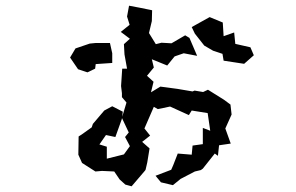

<svg xmlns="http://www.w3.org/2000/svg" viewBox="-20 -626 1040 674"><path d="M716 -566 653 -531 664 -508 697 -466 728 -448 761 -437 765 -413 837 -402 871 -432 859 -460 806 -472 802 -512 765 -499 762 -547ZM226 -424 254 -383 287 -372 314 -385 316 -401 374 -405V-439L366 -475H315L295 -473L245 -456ZM255 -83 268 -54 315 -24 338 -26 381 -24 400 4 420 22 442 28 489 -27 491 -30 497 -56 505 -105 479 -128 507 -150 487 -175 520 -251 534 -243 577 -252 643 -222 653 -238 709 -229 718 -167 692 -177V-120L656 -115L653 -83L604 -87L588 -46L581 -30L526 -9L545 14L587 24L614 2L664 -24L685 -29L692 -34L734 -87L745 -79L749 -116L790 -122L771 -175L793 -224L789 -259L766 -276L710 -311L693 -303L663 -308L656 -305L603 -314L543 -322L510 -302L519 -339L496 -360L520 -389L513 -418L567 -396L593 -428L625 -439L672 -430L645 -493L630 -502L582 -474L547 -476L527 -471L503 -510L513 -552L514 -590L470 -599L433 -606L426 -568L435 -539L404 -514L436 -490L415 -471L417 -435L426 -385H409L405 -324L408 -299V-285L424 -266L409 -216L411 -234L374 -253L346 -238L306 -191L302 -179L267 -154L256 -147ZM329 -119 352 -152 385 -145 408 -209V-212L432 -161L419 -145L436 -113L415 -84L355 -69V-111Z"/></svg>

Font: チョークS
Style: Regular
Weight: 400
Designer: [Stick] Fontworks Inc.
Foundry: [Stick] Fontworks Inc.
Version: Version 1.200;FEAKit 1.0